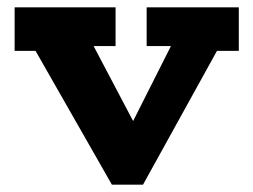

<svg xmlns="http://www.w3.org/2000/svg" viewBox="-20 -491 693 525"><path d="M286 14 48 -403H216L344 -160L466 -402H601L371 14ZM20 -352V-471H296V-365H121V-352ZM381 -365V-471H633V-352H534V-365Z"/></svg>

Font: BioRhyme ExtraBold ExtraBold
Style: Regular
Weight: 800
Version: Version 1.600;gftools[0.9.33]